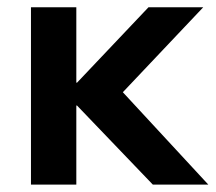

<svg xmlns="http://www.w3.org/2000/svg" viewBox="-20 -499 583 519"><path d="M63.7 0H186.3V-213.7H188.2L393.1 0H543.1L288.2 -275.5V-224.5L529.4 -479.4H381.4L188.2 -275.5H186.3V-479.4H63.7Z"/></svg>

Font: LL Pando Sans
Style: Bold
Weight: 700
Designer: Joshua Smith
Foundry: Joshua Smith
Version: Version 1.000;Glyphs 3.2.1 (3258)